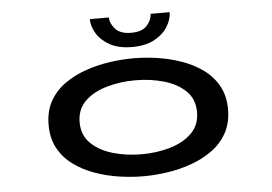

<svg xmlns="http://www.w3.org/2000/svg" viewBox="-51 -769 1201 848"><g transform="rotate(-5 550.0 -345.0)"><path d="M552 11Q500.5 11 444.8 2.8Q389 -5.5 337.2 -24Q285.5 -42.5 244 -72.8Q202.5 -103 178.2 -147.2Q154 -191.5 154 -251Q154 -311 178.2 -355Q202.5 -399 244 -429Q285.5 -459 337.2 -477.2Q389 -495.5 444.5 -503.8Q500 -512 552 -512Q604 -512 659.5 -503.8Q715 -495.5 766.5 -477.2Q818 -459 859.5 -428.8Q901 -398.5 925.2 -354.5Q949.5 -310.5 949.5 -251Q949.5 -191.5 925.2 -147.2Q901 -103 859.5 -72.8Q818 -42.5 766.5 -24Q715 -5.5 659.5 2.8Q604 11 552 11ZM552 -86.5Q619.5 -86.5 678.8 -103.8Q738 -121 775 -157.2Q812 -193.5 812 -251Q812 -308.5 775 -344.5Q738 -380.5 678.5 -397.5Q619 -414.5 552 -414.5Q485.5 -414.5 425.8 -397.5Q366 -380.5 328.8 -344.5Q291.5 -308.5 291.5 -251Q291.5 -193.5 328.8 -157.2Q366 -121 425.5 -103.8Q485 -86.5 552 -86.5ZM552.5 -562Q492.5 -562 453.2 -583.8Q414 -605.5 395 -637.8Q376 -670 376 -701H460.5Q460.5 -675.5 482.5 -650.2Q504.5 -625 553.5 -625Q602.5 -625 624 -650.2Q645.5 -675.5 645.5 -701H730Q730 -670 710.5 -637.8Q691 -605.5 651.5 -583.8Q612 -562 552.5 -562Z"/></g></svg>

Font: Trispace Expanded Medium
Style: Regular
Weight: 500
Width: 7
Designer: Tyler Finck
Foundry: Etcetera Type Company
Version: Version 1.210; ttfautohint (v1.8.3)